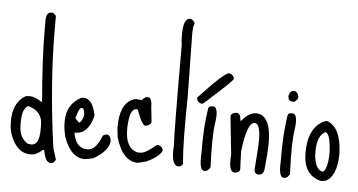

<svg xmlns="http://www.w3.org/2000/svg" viewBox="-58 -972 2104 1129"><g transform="rotate(5 994.0 -407.0)"><path d="M207 -831.1Q218.8 -831.1 232.4 -813.5V-740.2Q232.4 -416 285.2 -38.1L305.7 26.4Q298.8 50.8 275.4 50.8Q245.1 50.8 232.4 -22.5H225.6Q189.5 10.7 154.3 10.7Q74.2 10.7 35.2 -92.8Q22.5 -127 22.5 -173.8Q22.5 -285.2 96.7 -328.1L118.2 -330.1H121.1Q150.4 -330.1 191.4 -302.7H195.3V-305.7Q173.8 -557.6 173.8 -717.8V-783.2Q173.8 -831.1 207 -831.1ZM81.1 -176.8V-154.3Q81.1 -82 133.8 -49.8L154.3 -47.9Q201.2 -47.9 201.2 -139.6V-167Q201.2 -250 115.2 -271.5Q81.1 -251 81.1 -176.8Z M435.5 -348.6Q490.2 -348.6 509.8 -250Q484.4 -139.6 405.3 -139.6H401.4V-136.7Q417 -47.9 484.4 -47.9Q536.1 -47.9 568.4 -136.7L589.8 -145.5Q611.3 -145.5 617.2 -112.3Q617.2 -51.8 522.5 2L475.6 10.7Q391.6 10.7 349.6 -109.4Q337.9 -157.2 337.9 -188.5V-201.2Q337.9 -300.8 420.9 -345.7ZM399.4 -225.6V-223.6L420.9 -201.2Q435.5 -201.2 448.2 -241.2V-256.8Q443.4 -287.1 435.5 -287.1H429.7Q415 -287.1 399.4 -225.6Z M813.5 -384.8Q837.9 -384.8 837.9 -327.1L846.7 -244.1Q846.7 -222.7 813.5 -215.8Q793 -215.8 760.7 -304.7L757.8 -308.6H751Q712.9 -308.6 708 -200.2V-185.5Q708 -75.2 779.3 -55.7H797.9Q828.1 -55.7 889.6 -109.4H896.5V-111.3Q926.8 -102.5 926.8 -77.1Q905.3 -38.1 835 -6.8L788.1 4.9Q696.3 4.9 656.2 -135.7L650.4 -188.5V-194.3Q650.4 -343.8 740.2 -367.2H749L779.3 -364.3Q793 -384.8 813.5 -384.8Z M1022.5 -865.2Q1037.1 -864.3 1049.8 -840.8Q1043 -830.1 1041 -801.8L1040 -789.1L1045.9 -404.3Q1041 -142.6 1051.8 -20.5L1053.7 -12.7Q1044.9 5.9 1025.4 4.9Q981.4 2 990.2 -116.2Q984.4 -180.7 984.4 -709Q978.5 -741.2 981.4 -793.9V-797.9Q986.3 -867.2 1022.5 -865.2Z M1201.2 -364.3Q1234.4 -359.4 1219.7 -265.6Q1208 -188.5 1215.8 -6.8Q1201.2 21.5 1177.7 17.6Q1150.4 13.7 1155.3 -79.1Q1153.3 -241.2 1171.9 -350.6Q1173.8 -365.2 1201.2 -364.3ZM1276.4 -566.4Q1306.6 -558.6 1306.6 -536.1Q1306.6 -525.4 1190.4 -421.9Q1139.6 -373 1131.8 -373Q1101.6 -380.9 1101.6 -407.2Q1249 -566.4 1276.4 -566.4Z M1460.9 -345.7Q1559.6 -337.9 1541 -108.4L1533.2 -21.5Q1527.3 13.7 1499 11.7Q1472.7 9.8 1475.6 -23.4L1482.4 -118.2Q1496.1 -285.2 1453.1 -288.1Q1407.2 -292 1386.7 -114.3L1390.6 -8.8Q1388.7 11.7 1357.4 12.7Q1321.3 9.8 1330.1 -90.8L1306.6 -314.5Q1308.6 -336.9 1342.8 -338.9Q1363.3 -337.9 1367.2 -294.9L1371.1 -293.9Q1415 -348.6 1460.9 -345.7Z M1663.1 -496.1Q1688.5 -496.1 1694.3 -462.9Q1694.3 -447.3 1672.9 -432.6H1663.1Q1635.7 -432.6 1635.7 -465.8Q1643.6 -496.1 1663.1 -496.1ZM1669.9 -364.3Q1703.1 -359.4 1688.5 -265.6Q1676.8 -188.5 1684.6 -6.8Q1669.9 21.5 1646.5 17.6Q1619.1 13.7 1624 -79.1Q1622.1 -241.2 1640.6 -350.6Q1642.6 -365.2 1669.9 -364.3Z M1875 -336.9Q1959 -306.6 1963.9 -151.4V-145.5Q1960 -15.6 1896.5 13.7L1869.1 17.6Q1764.6 -7.8 1764.6 -139.6V-142.6Q1764.6 -285.2 1856.4 -333ZM1822.3 -151.4V-129.9Q1833 -38.1 1878.9 -38.1Q1905.3 -67.4 1905.3 -151.4V-157.2Q1900.4 -261.7 1872.1 -271.5Q1822.3 -249 1822.3 -151.4Z"/></g></svg>

Font: Sue Ellen Francisco
Style: Regular
Weight: 400
Designer: Kimberly Geswein
Foundry: Kimberly Geswein
Version: Version 1.002 2007